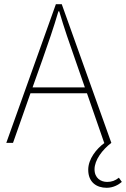

<svg xmlns="http://www.w3.org/2000/svg" viewBox="-20 -680 600 914"><path d="M182 -396C210 -476 234 -544 258 -626H262C286 -544 310 -476 338 -396L384 -264H135ZM488 214C518 214 544 200 560 186L546 166C528 180 512 186 490 186C460 186 430 168 430 126C430 82 467 33 510 0L274 -660H246L10 0H42L125 -236H394L476 0H478C439 28 400 77 400 128C400 188 440 214 488 214Z"/></svg>

Font: Source Sans Pro ExtraLight
Style: Regular
Weight: 200
Designer: Paul D. Hunt
Foundry: Adobe Systems Incorporated
Version: Version 3.006;hotconv 1.0.111;makeotfexe 2.5.65597